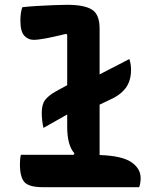

<svg xmlns="http://www.w3.org/2000/svg" viewBox="-20 -780 640 800"><path d="M67 -135H287L290 -141Q260 -175 260 -251V-303L161 -247Q154 -279 154 -310Q154 -345 168 -363.5Q182 -382 214 -400L260 -425V-635L256 -639Q203 -626 170.5 -620Q138 -614 120 -614Q97 -614 81 -631.5Q65 -649 65 -694Q65 -728 73 -750Q98 -753 132.5 -755Q167 -757 201.5 -758.5Q236 -760 260 -760Q331 -760 363 -740Q395 -720 395 -661V-470L519 -534Q526 -513 526 -489Q526 -443 503.5 -413Q481 -383 435 -363L395 -344V-134Q488 -131 527 -104.5Q566 -78 566 -38Q566 -18 560 0H160Q101 0 82 -21Q63 -42 63 -96Q63 -119 67 -135Z"/></svg>

Font: Recursive Mn Csl St
Style: Bold
Weight: 700
Monospace: yes
Version: Version 1.079;hotconv 1.0.112;makeotfexe 2.5.65598; ttfautoh